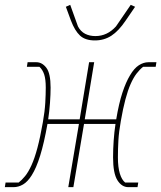

<svg xmlns="http://www.w3.org/2000/svg" viewBox="-34 -773 666 793"><path d="M-11 -19H43Q56 -29 69.5 -45.5Q83 -62 96 -90.5Q109 -119 120.5 -162Q132 -205 143 -268Q151 -313 153 -348.5Q155 -384 155 -411Q155 -446 148.5 -465.5Q142 -485 129 -497H77L80 -516H116Q140 -516 157.5 -493Q175 -470 175 -411Q175 -384 172.5 -348.5Q170 -313 165 -280H295L334 -516H355L316 -280H446Q457 -346 471.5 -390Q486 -434 503 -462Q520 -491 539.5 -503.5Q559 -516 579 -516H612L609 -497H557Q543 -486 530 -469Q517 -452 505.5 -426Q494 -400 484 -362.5Q474 -325 465 -273Q457 -228 455 -193Q453 -158 453 -123Q453 -82 461 -56Q469 -30 483 -19H537L534 0H496Q469 0 451 -28.5Q433 -57 433 -123Q433 -157 435.5 -192.5Q438 -228 443 -261H313L269 0H248L292 -261H162Q148 -182 132 -130.5Q116 -79 97 -49Q80 -22 61 -11Q42 0 22 0H-14ZM358 -606Q318 -606 296.5 -626Q275 -646 259 -688L238 -745L256 -753L288 -664Q299 -643 317.5 -633.5Q336 -624 360 -624Q409 -624 445 -664L506 -753L524 -745L485 -688Q456 -645 426 -625.5Q396 -606 358 -606Z"/></svg>

Font: IBM Plex Mono Thin
Style: Italic
Weight: 100
Italic angle: -9°
Monospace: yes
Designer: Mike Abbink, Paul van der Laan, Pieter van Rosmalen
Foundry: Bold Monday
Version: Version 2.3